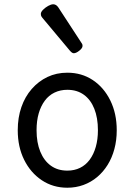

<svg xmlns="http://www.w3.org/2000/svg" viewBox="-20 -859 629 898"><path d="M295 19Q228 19 175.5 -16Q123 -51 93 -111.5Q63 -172 63 -250Q63 -309 80 -358Q97 -407 128.5 -443Q160 -479 202 -499Q244 -519 295 -519Q362 -519 414 -484.5Q466 -450 496 -389Q526 -328 526 -250Q526 -203 515 -162Q504 -121 483.5 -88Q463 -55 434.5 -31Q406 -7 370.5 6Q335 19 295 19ZM295 -61Q328 -61 354.5 -74Q381 -87 399.5 -112Q418 -137 428 -172Q438 -207 438 -250Q438 -308 421 -350.5Q404 -393 372 -416Q340 -439 295 -439Q262 -439 235 -426Q208 -413 189.5 -388Q171 -363 161 -328.5Q151 -294 151 -250Q151 -192 168.5 -149.5Q186 -107 218 -84Q250 -61 295 -61ZM325 -610Q321 -610 316.5 -613Q312 -616 306 -623L183 -770Q176 -778 173.5 -782.5Q171 -787 171 -794Q171 -803 181.5 -813.5Q192 -824 205.5 -831.5Q219 -839 229 -839Q243 -839 253 -824L360 -660Q365 -653 365.5 -650Q366 -647 366 -644Q366 -634 351 -622Q336 -610 325 -610Z"/></svg>

Font: Playwrite ES
Style: Regular
Weight: 400
Designer: Veronika Burian, José Scaglione
Foundry: TypeTogether
Version: Version 1.002